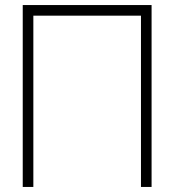

<svg xmlns="http://www.w3.org/2000/svg" viewBox="-20 -740 690 760"><path d="M70 0V-720H580V0H538V-678H112V0Z"/></svg>

Font: Vela Sans GX ExtLt
Style: Regular
Weight: 200
Designer: Principal design: Mikhail Sharanda - project Manrope.
Design modification: Ravid Balaliev
Foundry: Mikhail Sharanda
Version: Version 1.001